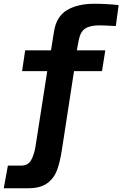

<svg xmlns="http://www.w3.org/2000/svg" viewBox="-21 -811 652 1022"><path d="M21 70.5H91.5Q128.5 70.5 144.8 41.2Q161 12 168 -31.5L230.5 -432.5H96.5L113 -543H250.5L266.5 -643.5Q279 -723 335.5 -757Q392 -791 481 -791Q543 -791 610.5 -784L595.5 -672.5L581.5 -673Q531.5 -676 508 -676Q458.5 -676 432.5 -659Q406.5 -642 398 -596.5L388 -543H539.5L522 -432.5H373L309 -17Q298.5 52 282.5 95Q266.5 138 230.2 164.5Q194 191 129 191H-1Z"/></svg>

Font: JuliaMono ExtraBold
Style: Italic
Weight: 800
Italic angle: -9°
Monospace: yes
Designer: cormullion
Foundry: corm
Version: Version 0.057; ttfautohint (v1.8.4)